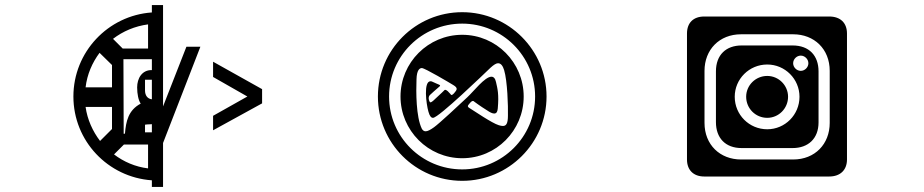

<svg xmlns="http://www.w3.org/2000/svg" viewBox="-20 -769 3640 756"><path d="M374 -214C345 -252 324 -298 317 -348H421V-261ZM563 -200V-106C513 -112 467 -132 429 -161L468 -200ZM317 -425C323 -476 343 -522 372 -561L421 -513V-425ZM466 -536H578V-493C539 -494 520 -460 520 -425C520 -399 525 -374 534 -361C485 -335 476 -291 472 -243L467 -242ZM551 -455H578V-378C561 -380 551 -393 551 -413ZM551 -278C551 -278 563 -280 578 -280V-248H551ZM425 -616C464 -646 511 -666 563 -673V-578H463ZM269 -389C269 -214 405 -71 578 -59V-33H622V-206L769 -585H714L622 -350V-749H578V-720C405 -708 269 -564 269 -389ZM1012 -362V-418L819 -526V-466L954 -389L819 -313V-256Z M1765 -434C1785 -422 1779 -415 1768 -402C1757 -390 1755 -397 1755 -397C1755 -397 1753 -400 1743 -410C1733 -419 1730 -414 1730 -414C1730 -414 1715 -399 1694 -380C1684 -370 1678 -366 1675 -366C1672 -366 1671 -370 1669 -375C1665 -390 1674 -396 1674 -396C1674 -396 1701 -421 1710 -428C1719 -435 1707 -435 1683 -447C1680 -449 1677 -449 1675 -449C1647 -449 1658 -360 1667 -329C1672 -311 1678 -305 1685 -305C1707 -305 1887 -479 1911 -502C1924 -514 1934 -520 1941 -520C1953 -520 1960 -509 1965 -493C1978 -450 1981 -350 1980 -314C1980 -282 1973 -273 1960 -273C1956 -273 1950 -274 1944 -276C1917 -284 1846 -333 1831 -342C1817 -350 1822 -353 1831 -364C1842 -377 1847 -369 1847 -369C1847 -369 1871 -351 1897 -335C1910 -326 1919 -322 1926 -322C1936 -322 1939 -331 1940 -342C1945 -398 1939 -420 1933 -446C1930 -461 1923 -467 1915 -467C1889 -467 1845 -409 1820 -386C1787 -355 1710 -283 1689 -268C1675 -258 1664 -252 1656 -252C1650 -252 1645 -255 1641 -262C1618 -309 1618 -407 1620 -457C1621 -493 1632 -501 1641 -501C1653 -501 1752 -442 1765 -434ZM1512 -389C1512 -548 1641 -676 1800 -676C1958 -676 2087 -548 2087 -389C2087 -230 1958 -102 1800 -102C1641 -102 1512 -230 1512 -389ZM1557 -389C1557 -255 1666 -146 1800 -146C1934 -146 2042 -255 2042 -389C2042 -523 1934 -632 1800 -632C1666 -632 1557 -523 1557 -389ZM1468 -389C1468 -206 1616 -57 1800 -57C1983 -57 2132 -206 2132 -389C2132 -572 1983 -721 1800 -721C1616 -721 1468 -572 1468 -389Z M3103 -634C3186 -634 3247 -576 3247 -490V-285C3247 -202 3189 -141 3103 -141H2898C2815 -141 2754 -199 2754 -285V-490C2754 -573 2812 -634 2898 -634ZM3001 -515C3071 -515 3128 -458 3128 -388C3128 -317 3071 -260 3001 -260C2930 -260 2873 -317 2873 -388C2873 -458 2930 -515 3001 -515ZM3133 -550C3149 -550 3163 -536 3163 -520C3163 -504 3149 -490 3133 -490C3117 -490 3103 -504 3103 -520C3103 -536 3117 -550 3133 -550ZM3315 -637C3315 -679 3289 -704 3245 -704H2753C2710 -704 2685 -679 2685 -637V-141C2685 -100 2710 -74 2753 -74H3245C3289 -74 3315 -100 3315 -141ZM2900 -590C2839 -590 2799 -553 2799 -488V-288C2799 -226 2836 -186 2900 -186H3101C3162 -186 3203 -223 3203 -287V-488C3203 -550 3166 -590 3101 -590ZM3001 -470C2955 -470 2918 -433 2918 -388C2918 -342 2955 -305 3001 -305C3046 -305 3083 -342 3083 -388C3083 -433 3046 -470 3001 -470Z"/></svg>

Font: CryptoKit_GRILLE 1.4
Style: Regular
Weight: 400
Monospace: yes
Designer: Oceane Juvin
Foundry: http://www.head-geneve.ch
Version: Version 1.004